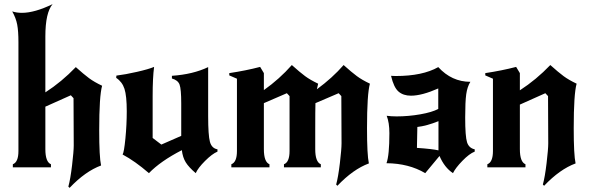

<svg xmlns="http://www.w3.org/2000/svg" viewBox="-20 -808 2853 927"><path d="M316 99 310 93Q320 57 328 -10.5Q336 -78 336 -106Q336 -144 335.5 -220Q335 -296 335 -334L322 -348L199 -293V-88Q199 -26 226 -15V0H42V-15Q69 -25 69 -79V-605Q69 -658 63 -689.5Q57 -721 39 -753Q60 -746 86 -746Q147 -746 234 -788Q199 -747 199 -632V-362Q278 -413 346 -484Q385 -449 410 -430.5Q435 -412 473 -394Q459 -344 459 -179Q459 -50 468 -9Q392 19 316 99Z M541 -432 542 -443Q584 -448 641 -461Q698 -474 724 -485Q717 -433 717 -344V-142L759 -110L855 -152V-308Q855 -378 847 -399.5Q839 -421 810 -429V-442Q912 -449 985 -484V-248Q985 -155 993.5 -123.5Q1002 -92 1030 -87V-76Q1004 -65 970 -31Q936 3 925 28Q892 0 877 -24Q862 -48 858 -83Q755 -30 699 28Q632 -30 572 -62Q579 -73 585.5 -139.5Q592 -206 592 -271Q592 -345 581 -379Q570 -413 541 -432Z M1609 89 1603 83Q1613 47 1621 -20.5Q1629 -88 1629 -116Q1629 -154 1628.5 -230Q1628 -306 1628 -344L1615 -358L1503 -310Q1502 -281 1502 -179V-88Q1502 -26 1529 -15V0H1351V-15Q1378 -25 1378 -79V-344L1365 -358L1254 -310V-88Q1254 -26 1281 -15V0H1097V-15Q1124 -25 1124 -79V-428L1087 -444V-455Q1167 -467 1236 -485L1254 -455V-373Q1330 -427 1389 -494Q1428 -459 1453 -440.5Q1478 -422 1516 -404L1510 -377Q1585 -432 1639 -494Q1678 -459 1703 -440.5Q1728 -422 1766 -404Q1752 -354 1752 -189Q1752 -60 1761 -19Q1685 9 1609 89Z M1995 -195 1993 -94Q2067 -89 2097 -82V-223Q2040 -200 1995 -195ZM2251 -413Q2236 -389 2231 -353Q2226 -317 2226 -241Q2226 -149 2235 -121Q2244 -93 2272 -87V-76Q2246 -66 2212.5 -31.5Q2179 3 2167 28Q2126 1 2102 -55L2033 28Q1954 -19 1846 -20Q1860 -58 1860 -165Q1860 -216 1847 -249Q1869 -246 1895 -246Q1952 -246 2009 -256Q2066 -266 2096 -282V-381Q2017 -346 1964 -346Q1927 -346 1904 -366Q1881 -386 1868 -442Q1871 -442 1876.5 -441.5Q1882 -441 1891 -441Q2020 -441 2096 -484Q2161 -413 2251 -413Z M2490 -455V-372Q2569 -423 2637 -494Q2676 -459 2701 -440.5Q2726 -422 2764 -404Q2750 -354 2750 -189Q2750 -60 2759 -19Q2683 9 2607 89L2601 83Q2611 47 2619 -20.5Q2627 -88 2627 -116Q2627 -154 2626.5 -230Q2626 -306 2626 -344L2613 -358L2490 -303V-88Q2490 -26 2517 -15V0H2333V-15Q2360 -25 2360 -79V-428L2323 -444V-455Q2403 -467 2472 -485Z"/></svg>

Font: NewRocker
Style: Regular
Weight: 400
Designer: Pablo Impallari, Brenda Gallo, Rodrigo Fuenzalida
Foundry: Pablo Impallari, Brenda Gallo, Rodrigo Fuenzalida
Version: Version 1.000